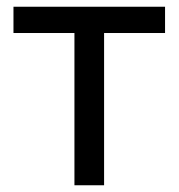

<svg xmlns="http://www.w3.org/2000/svg" viewBox="-20 -550 530 570"><path d="M201 0H289V-452H470V-530H20V-452H201Z"/></svg>

Font: Golos Text VF
Style: Regular
Weight: 400
Designer: A.Korolkova, Vitaly Kuzmin
Foundry: ParaType Ltd
Version: Version 2.005